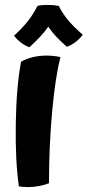

<svg xmlns="http://www.w3.org/2000/svg" viewBox="-20 -753 358 784"><path d="M66 -501Q87 -513 113.5 -519.5Q140 -526 170 -526Q184 -526 198.5 -524.5Q213 -523 227 -520Q206 -440 193 -298Q180 -156 180 -5Q164 2 140.5 6.5Q117 11 92 11Q81 11 72.5 10Q64 9 57 8Q42 -99 44.5 -250Q47 -401 66 -501ZM318 -611Q304 -593 288 -581Q272 -569 253 -562Q227 -585 210 -603Q193 -621 177 -644Q161 -621 142.5 -601.5Q124 -582 100 -560Q81 -567 65 -579.5Q49 -592 37 -607Q72 -639 94 -667Q116 -695 133 -729Q141 -731 151 -732Q161 -733 172 -733Q185 -733 197 -732Q209 -731 220 -729Q234 -700 257 -672Q280 -644 318 -611Z"/></svg>

Font: Atma SemiBold
Style: Regular
Weight: 600
Designer: Gregori Vincens, Jeremie Hornus, Riccardo Olocco, Yoann Minet.
Foundry: black foundry
Version: Version 1.102;PS 1.100;hotconv 1.0.86;makeotf.lib2.5.63406